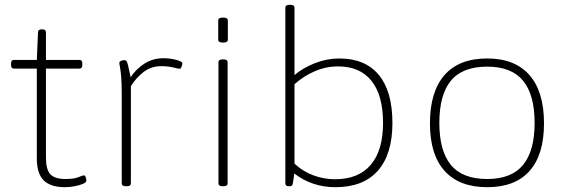

<svg xmlns="http://www.w3.org/2000/svg" viewBox="-20 -772 2359 798"><path d="M250 6Q190 6 161.5 -22.5Q133 -51 133 -114V-487H38Q26 -487 26 -501V-509Q26 -523 38 -523H133L138 -638Q138 -650 153 -650H156Q171 -650 171 -638V-523H310Q322 -523 322 -509V-501Q322 -487 310 -487H171V-117Q171 -67 189.5 -47.5Q208 -28 252 -28Q288 -28 305.5 -35.5Q323 -43 329 -43Q334 -43 336.5 -34.5Q339 -26 339 -21Q339 -14 325 -8Q311 -2 290.5 2Q270 6 250 6Z M502 2Q486 2 486 -10V-373Q486 -427 483.5 -454.5Q481 -482 478.5 -494Q476 -506 476 -511Q476 -516 483 -519Q490 -522 497 -522Q503 -522 506 -518Q509 -514 512.5 -499Q516 -484 523 -451Q546 -486 581 -508Q616 -530 659 -530Q688 -530 713 -523Q738 -516 738 -509Q738 -503 734.5 -494.5Q731 -486 727 -486Q723 -486 700.5 -491.5Q678 -497 650 -497Q608 -497 576.5 -472.5Q545 -448 524 -414V-10Q524 2 508 2Z M904 2Q888 2 888 -10V-513Q888 -525 904 -525H910Q926 -525 926 -513V-10Q926 2 910 2ZM907 -595Q887 -595 887 -607V-687Q887 -699 907 -699Q927 -699 927 -687V-607Q927 -595 907 -595Z M1374 6Q1277 6 1203 -51Q1202 -41 1200.5 -31Q1199 -21 1197 -10Q1196 -3 1193 -0.5Q1190 2 1182 2H1180Q1166 2 1166 -10V-740Q1166 -752 1183 -752H1187Q1204 -752 1204 -740V-460Q1239 -490 1289 -509.5Q1339 -529 1390 -529Q1498 -529 1554.5 -460.5Q1611 -392 1611 -261Q1611 -131 1550.5 -62.5Q1490 6 1374 6ZM1372 -27Q1470 -27 1521 -87Q1572 -147 1572 -261Q1572 -376 1524 -436Q1476 -496 1385 -496Q1335 -496 1288.5 -476Q1242 -456 1204 -422V-92Q1239 -59 1283 -43Q1327 -27 1372 -27Z M2005 6Q1889 6 1828 -61.5Q1767 -129 1767 -259Q1767 -391 1827.5 -460Q1888 -529 2005 -529Q2120 -529 2180.5 -460Q2241 -391 2241 -259Q2241 -129 2181 -61.5Q2121 6 2005 6ZM2005 -28Q2106 -28 2154 -86.5Q2202 -145 2202 -261Q2202 -378 2154 -436.5Q2106 -495 2005 -495Q1902 -495 1854 -436.5Q1806 -378 1806 -261Q1806 -145 1854 -86.5Q1902 -28 2005 -28Z"/></svg>

Font: Asap Semi Expanded Thin
Style: Regular
Weight: 100
Width: 6
Designer: Pablo Cosgaya
Foundry: Omnibus-Type
Version: Version 3.001; ttfautohint (v1.8.4.7-5d5b)